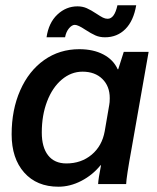

<svg xmlns="http://www.w3.org/2000/svg" viewBox="-20 -696 593 726"><path d="M24 -188Q24 -281 56.5 -354.5Q89 -428 147 -469Q205 -510 280 -510Q333 -510 371 -490Q409 -470 425 -434H427L448 -500H542L477 -131Q458 -27 457 0H351Q352 -21 362 -71H360Q330 -34 287.5 -12Q245 10 201 10Q119 10 71.5 -43.5Q24 -97 24 -188ZM376 -200 393 -299Q395 -308 395 -325Q395 -370 367 -397.5Q339 -425 292 -425Q249 -425 213.5 -395Q178 -365 158 -312.5Q138 -260 138 -195Q138 -139 162 -108.5Q186 -78 231 -78Q287 -78 326.5 -111Q366 -144 376 -200ZM273 -672Q292 -672 308 -665Q324 -658 345 -644Q360 -634 369 -629.5Q378 -625 387 -625Q413 -625 424 -676H495Q485 -617 454 -586Q423 -555 377 -555Q357 -555 341 -562Q325 -569 302 -584Q275 -602 263 -602Q252 -602 241 -589Q230 -576 226 -555H156Q164 -610 197 -641Q230 -672 273 -672Z"/></svg>

Font: Sarabun SemiBold
Style: Italic
Weight: 600
Italic angle: -10°
Designer: Suppakit Chalermlarp | Katatrad Co.,Ltd.
Foundry: Cadson Demak Co.,Ltd.
Version: Version 1.000; ttfautohint (v1.6)